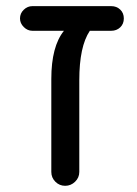

<svg xmlns="http://www.w3.org/2000/svg" viewBox="-20 -597 446 623"><path d="M381.8 -537.1Q381.8 -519.5 370.1 -508.3Q358.4 -497.1 340.8 -497.1H271.5Q237.3 -446.3 237.3 -336.9V-39.1Q237.3 -20.5 223.6 -7.3Q210 5.9 191.4 5.9Q172.9 5.9 159.7 -7.3Q146.5 -20.5 146.5 -39.1V-340.8Q146.5 -446.3 187.5 -497.1H85Q69.3 -497.1 57.1 -509.3Q44.9 -521.5 44.9 -537.1Q44.9 -553.7 57.1 -565.4Q69.3 -577.1 85 -577.1H340.8Q358.4 -577.1 370.1 -565.9Q381.8 -554.7 381.8 -537.1Z"/></svg>

Font: FakePearl
Style: Regular
Weight: 400
Version: Version 1.2